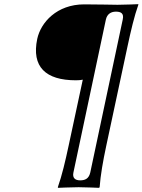

<svg xmlns="http://www.w3.org/2000/svg" viewBox="-20 -668 685 923"><path d="M545 -645C518 -645 460 -647 385 -647C253 -647 176 -560 159 -481C131 -347 199 -282 345 -282C360 -282 368 -283 378 -285L310 32C294 107 278 175 258 232L259 235C259 235 324 232 358 232C392 232 456 235 456 235L459 232C463 175 475 107 491 32L593 -445C609 -520 626 -592 645 -645V-648C645 -648 580 -645 545 -645ZM489 -574C495 -601 514 -612 537 -612C560 -612 577 -605 570 -574L414 161C407 192 388 199 365 199C342 199 327 188 333 161Z"/></svg>

Font: Libertinus Sans
Style: Italic
Weight: 400
Italic angle: -12°
Designer: Philipp H. Poll, Khaled Hosny
Foundry: Caleb Maclennan
Version: Version 7.050;RELEASE